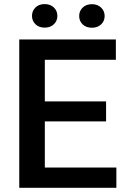

<svg xmlns="http://www.w3.org/2000/svg" viewBox="-20 -900 605 920"><path d="M537.6 -97.2V0H72.3V-710.9H535.2V-613.3H194.8V-414.1H488.3V-318.4H194.8V-97.2ZM133.3 -823.7Q133.3 -847.7 149.9 -864Q166.5 -880.4 193.8 -880.4Q221.7 -880.4 238.3 -864Q254.9 -847.7 254.9 -823.7Q254.9 -800.3 238.3 -783.9Q221.7 -767.6 193.8 -767.6Q166.5 -767.6 149.9 -783.9Q133.3 -800.3 133.3 -823.7ZM359.4 -823.2Q359.4 -847.2 376 -863.5Q392.6 -879.9 420.4 -879.9Q447.8 -879.9 464.6 -863.5Q481.4 -847.2 481.4 -823.2Q481.4 -799.3 464.6 -783.2Q447.8 -767.1 420.4 -767.1Q392.6 -767.1 376 -783.2Q359.4 -799.3 359.4 -823.2Z"/></svg>

Font: Vazirmatn UI FD Medium
Style: Regular
Weight: 500
Designer: Saber Rastikerdar
Foundry: Saber Rastikerdar
Version: Version 33.003